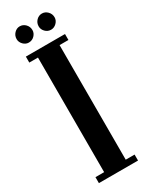

<svg xmlns="http://www.w3.org/2000/svg" viewBox="-219 -880 714 920"><g transform="rotate(-30 138.0 -420.0)"><path d="M30.5 0V-33H78.5V-667H30.5V-700H247V-667H198V-33H247V0ZM200 -751Q182 -751 169 -764.2Q156 -777.5 156 -794.5Q156 -813.5 169 -827Q182 -840.5 200 -840.5Q217.5 -840.5 230.8 -827Q244 -813.5 244 -794.5Q244 -777.5 230.8 -764.2Q217.5 -751 200 -751ZM77 -751Q60 -751 47 -764.2Q34 -777.5 34 -794.5Q34 -813.5 47 -827Q60 -840.5 77 -840.5Q95.5 -840.5 108.5 -827Q121.5 -813.5 121.5 -794.5Q121.5 -777.5 108.5 -764.2Q95.5 -751 77 -751Z"/></g></svg>

Font: Imbue 24pt
Style: Bold
Weight: 700
Designer: Tyler Finck
Foundry: Etcetera Type Company
Version: Version 1.102